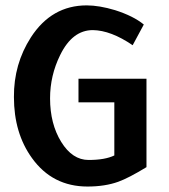

<svg xmlns="http://www.w3.org/2000/svg" viewBox="-20 -680 621 706"><path d="M301.8 5.9Q172.9 5.9 97.7 -98.6Q31.2 -190.4 31.2 -323.2Q30.3 -444.3 93.8 -543Q169.9 -660.2 298.8 -660.2Q344.7 -660.2 403.3 -642.6Q470.7 -621.1 508.8 -589.8L467.8 -513.7Q387.7 -568.4 321.3 -569.3Q246.1 -569.3 201.2 -477.5Q164.1 -402.3 164.1 -318.4Q164.1 -224.6 205.1 -158.2Q246.1 -91.8 305.7 -91.8Q366.2 -91.8 400.4 -108.4V-303.7H268.6V-390.6H518.6V-65.4Q453.1 -25.4 415 -11.7Q366.2 5.9 301.8 5.9Z"/></svg>

Font: Puritan
Style: Bold
Weight: 700
Version: 2.1